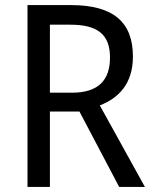

<svg xmlns="http://www.w3.org/2000/svg" viewBox="-20 -734 603 754"><path d="M259 -714H88V0H176V-296H292L448 0H549L372 -320C446 -349 502 -405 502 -512C502 -647 425 -714 259 -714ZM256 -637C362 -637 412 -600 412 -508C412 -417 364 -370 263 -370H176V-637Z"/></svg>

Font: Noto Sans Bengali UI SemiCondensed
Style: Regular
Weight: 400
Width: 4
Designer: Jelle Bosma - Monotype Design Team
Foundry: Monotype Imaging Inc.
Version: Version 2.003